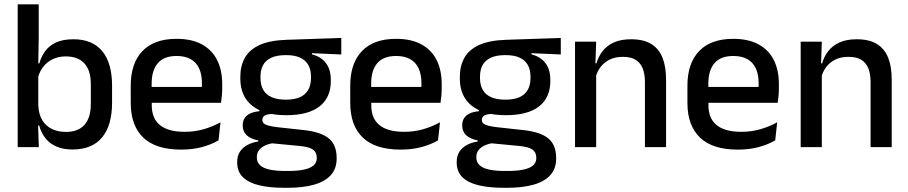

<svg xmlns="http://www.w3.org/2000/svg" viewBox="-20 -682 4210 890"><path d="M316.5 11Q273 11 241.5 -2.8Q210 -16.5 190.2 -41.8Q170.5 -67 161.5 -100.5H129L157.5 -193Q159.5 -152 176 -124.8Q192.5 -97.5 221 -84Q249.5 -70.5 286 -70.5Q342 -70.5 371.5 -103.2Q401 -136 401 -201V-292.5Q401 -355.5 371.2 -388Q341.5 -420.5 285 -420.5Q250.5 -420.5 224 -407.5Q197.5 -394.5 180.2 -372.2Q163 -350 156 -321.5L134.5 -388.5H162.5Q171 -419.5 189.2 -444.8Q207.5 -470 239.5 -485Q271.5 -500 320.5 -500Q408 -500 453.8 -445Q499.5 -390 499.5 -284.5V-207Q499.5 -100.5 453 -44.8Q406.5 11 316.5 11ZM160 0H62V-662H159.5V-506L157 -365.5L157.5 -348.5V-145.5L156 -114.5Z M819.5 11.5Q702.5 11.5 644.2 -44.2Q586 -100 586 -205V-285Q586 -388.5 640.2 -445.2Q694.5 -502 798.5 -502Q869 -502 916 -476.2Q963 -450.5 986.5 -403.5Q1010 -356.5 1010 -292V-273.5Q1010 -256.5 1008.5 -239Q1007 -221.5 1004.5 -205.5H914.5Q915.5 -231.5 915.8 -254.5Q916 -277.5 916 -296.5Q916 -337 903 -365Q890 -393 864 -407.8Q838 -422.5 798.5 -422.5Q740 -422.5 711.5 -389.2Q683 -356 683 -294.5V-248.5L683.5 -237V-193.5Q683.5 -166 691.8 -143.5Q700 -121 718.2 -104.8Q736.5 -88.5 765.5 -79.8Q794.5 -71 836 -71Q883 -71 924.2 -83Q965.5 -95 1002 -115L993 -31.5Q960 -12 916.2 -0.2Q872.5 11.5 819.5 11.5ZM984.5 -205.5H638V-279H984.5Z M1307 -148Q1204 -148 1149 -192Q1094 -236 1094 -317.5V-325.5Q1094 -377 1115.5 -414.8Q1137 -452.5 1184.2 -473.8Q1231.5 -495 1308 -497.5L1562 -506V-429.5L1426 -435.5V-430Q1455 -422.5 1474.2 -406.8Q1493.5 -391 1503.5 -367.5Q1513.5 -344 1513.5 -312V-306.5Q1513.5 -229.5 1461.2 -188.8Q1409 -148 1307 -148ZM1303 110.5H1315.5Q1358 110.5 1387.5 104.5Q1417 98.5 1432.8 85.5Q1448.5 72.5 1448.5 51V49.5Q1448.5 24 1430.5 11.2Q1412.5 -1.5 1368 -5.5L1227 -19L1251.5 -20Q1227.5 -16 1209.2 -7.8Q1191 0.5 1180.8 13.8Q1170.5 27 1170.5 46.5V47.5Q1170.5 70.5 1186.2 84.5Q1202 98.5 1231.8 104.5Q1261.5 110.5 1303 110.5ZM1313.5 188.5H1297Q1229.5 188.5 1180.8 176.8Q1132 165 1105.8 139.2Q1079.5 113.5 1079.5 71V69Q1079.5 40.5 1092.2 21Q1105 1.5 1127.2 -10.2Q1149.5 -22 1177 -26V-31Q1140.5 -38.5 1122.8 -55.8Q1105 -73 1105 -100.5V-101Q1105 -120 1113.5 -133.8Q1122 -147.5 1139.2 -155.8Q1156.5 -164 1182.5 -166.5V-177.5L1285.5 -152.5L1248 -154Q1218.5 -153.5 1207.2 -146.5Q1196 -139.5 1196 -126.5V-126Q1196 -111 1212.8 -103.8Q1229.5 -96.5 1269.5 -92L1388.5 -79Q1467.5 -70.5 1504 -40.5Q1540.5 -10.5 1540.5 50.5V53Q1540.5 100 1513.2 130Q1486 160 1435.2 174.2Q1384.5 188.5 1313.5 188.5ZM1305.5 -220Q1344 -220 1369.8 -231.2Q1395.5 -242.5 1408.5 -265Q1421.5 -287.5 1421.5 -320V-327.5Q1421.5 -359.5 1408.8 -381.5Q1396 -403.5 1370.8 -415Q1345.5 -426.5 1307 -426.5H1304.5Q1263 -426.5 1237 -414.2Q1211 -402 1199.2 -379.8Q1187.5 -357.5 1187.5 -327V-320Q1187.5 -287.5 1200.5 -265Q1213.5 -242.5 1239.8 -231.2Q1266 -220 1305.5 -220Z M1837 11.5Q1720 11.5 1661.8 -44.2Q1603.5 -100 1603.5 -205V-285Q1603.5 -388.5 1657.8 -445.2Q1712 -502 1816 -502Q1886.5 -502 1933.5 -476.2Q1980.5 -450.5 2004 -403.5Q2027.5 -356.5 2027.5 -292V-273.5Q2027.5 -256.5 2026 -239Q2024.5 -221.5 2022 -205.5H1932Q1933 -231.5 1933.2 -254.5Q1933.5 -277.5 1933.5 -296.5Q1933.5 -337 1920.5 -365Q1907.5 -393 1881.5 -407.8Q1855.5 -422.5 1816 -422.5Q1757.5 -422.5 1729 -389.2Q1700.5 -356 1700.5 -294.5V-248.5L1701 -237V-193.5Q1701 -166 1709.2 -143.5Q1717.5 -121 1735.8 -104.8Q1754 -88.5 1783 -79.8Q1812 -71 1853.5 -71Q1900.5 -71 1941.8 -83Q1983 -95 2019.5 -115L2010.5 -31.5Q1977.5 -12 1933.8 -0.2Q1890 11.5 1837 11.5ZM2002 -205.5H1655.5V-279H2002Z M2324.5 -148Q2221.5 -148 2166.5 -192Q2111.5 -236 2111.5 -317.5V-325.5Q2111.5 -377 2133 -414.8Q2154.5 -452.5 2201.8 -473.8Q2249 -495 2325.5 -497.5L2579.5 -506V-429.5L2443.5 -435.5V-430Q2472.5 -422.5 2491.8 -406.8Q2511 -391 2521 -367.5Q2531 -344 2531 -312V-306.5Q2531 -229.5 2478.8 -188.8Q2426.5 -148 2324.5 -148ZM2320.5 110.5H2333Q2375.5 110.5 2405 104.5Q2434.5 98.5 2450.2 85.5Q2466 72.5 2466 51V49.5Q2466 24 2448 11.2Q2430 -1.5 2385.5 -5.5L2244.5 -19L2269 -20Q2245 -16 2226.8 -7.8Q2208.5 0.5 2198.2 13.8Q2188 27 2188 46.5V47.5Q2188 70.5 2203.8 84.5Q2219.5 98.5 2249.2 104.5Q2279 110.5 2320.5 110.5ZM2331 188.5H2314.5Q2247 188.5 2198.2 176.8Q2149.5 165 2123.2 139.2Q2097 113.5 2097 71V69Q2097 40.5 2109.8 21Q2122.5 1.5 2144.8 -10.2Q2167 -22 2194.5 -26V-31Q2158 -38.5 2140.2 -55.8Q2122.5 -73 2122.5 -100.5V-101Q2122.5 -120 2131 -133.8Q2139.5 -147.5 2156.8 -155.8Q2174 -164 2200 -166.5V-177.5L2303 -152.5L2265.5 -154Q2236 -153.5 2224.8 -146.5Q2213.5 -139.5 2213.5 -126.5V-126Q2213.5 -111 2230.2 -103.8Q2247 -96.5 2287 -92L2406 -79Q2485 -70.5 2521.5 -40.5Q2558 -10.5 2558 50.5V53Q2558 100 2530.8 130Q2503.5 160 2452.8 174.2Q2402 188.5 2331 188.5ZM2323 -220Q2361.5 -220 2387.2 -231.2Q2413 -242.5 2426 -265Q2439 -287.5 2439 -320V-327.5Q2439 -359.5 2426.2 -381.5Q2413.5 -403.5 2388.2 -415Q2363 -426.5 2324.5 -426.5H2322Q2280.5 -426.5 2254.5 -414.2Q2228.5 -402 2216.8 -379.8Q2205 -357.5 2205 -327V-320Q2205 -287.5 2218 -265Q2231 -242.5 2257.2 -231.2Q2283.5 -220 2323 -220Z M3067.5 0H2969.5V-302Q2969.5 -337.5 2959.8 -363.5Q2950 -389.5 2927.8 -404Q2905.5 -418.5 2867 -418.5Q2831.5 -418.5 2805.5 -405.5Q2779.5 -392.5 2763.2 -370.5Q2747 -348.5 2740 -320.5L2724 -388.5H2745Q2753.5 -419.5 2773 -444.8Q2792.5 -470 2825 -485Q2857.5 -500 2905.5 -500Q2963 -500 2998.5 -478.2Q3034 -456.5 3050.8 -415Q3067.5 -373.5 3067.5 -313ZM2743.5 0H2645.5V-489H2743.5L2739.5 -374.5L2743.5 -368.5Z M3400 11.5Q3283 11.5 3224.8 -44.2Q3166.5 -100 3166.5 -205V-285Q3166.5 -388.5 3220.8 -445.2Q3275 -502 3379 -502Q3449.5 -502 3496.5 -476.2Q3543.5 -450.5 3567 -403.5Q3590.5 -356.5 3590.5 -292V-273.5Q3590.5 -256.5 3589 -239Q3587.5 -221.5 3585 -205.5H3495Q3496 -231.5 3496.2 -254.5Q3496.5 -277.5 3496.5 -296.5Q3496.5 -337 3483.5 -365Q3470.5 -393 3444.5 -407.8Q3418.5 -422.5 3379 -422.5Q3320.5 -422.5 3292 -389.2Q3263.5 -356 3263.5 -294.5V-248.5L3264 -237V-193.5Q3264 -166 3272.2 -143.5Q3280.5 -121 3298.8 -104.8Q3317 -88.5 3346 -79.8Q3375 -71 3416.5 -71Q3463.5 -71 3504.8 -83Q3546 -95 3582.5 -115L3573.5 -31.5Q3540.5 -12 3496.8 -0.2Q3453 11.5 3400 11.5ZM3565 -205.5H3218.5V-279H3565Z M4113.5 0H4015.5V-302Q4015.5 -337.5 4005.8 -363.5Q3996 -389.5 3973.8 -404Q3951.5 -418.5 3913 -418.5Q3877.5 -418.5 3851.5 -405.5Q3825.5 -392.5 3809.2 -370.5Q3793 -348.5 3786 -320.5L3770 -388.5H3791Q3799.5 -419.5 3819 -444.8Q3838.5 -470 3871 -485Q3903.5 -500 3951.5 -500Q4009 -500 4044.5 -478.2Q4080 -456.5 4096.8 -415Q4113.5 -373.5 4113.5 -313ZM3789.5 0H3691.5V-489H3789.5L3785.5 -374.5L3789.5 -368.5Z"/></svg>

Font: Anek Kannada Medium Medium
Style: Regular
Weight: 500
Version: Version 1.003